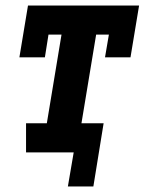

<svg xmlns="http://www.w3.org/2000/svg" viewBox="-20 -550 540 693"><path d="M225 123 246 0H74V-105H149L202 -425H155L142 -343H50L81 -530H482L451 -343H359L373 -425H327L274 -105H354L317 123Z"/></svg>

Font: Iosevka Slab Extrabold Oblique
Style: Regular
Weight: 800
Italic angle: -9°
Monospace: yes
Designer: Belleve Invis
Foundry: Belleve Invis
Version: Version 11.1.1; ttfautohint (v1.8.3)